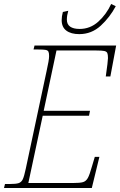

<svg xmlns="http://www.w3.org/2000/svg" viewBox="-38 -942 602 962"><path d="M-13 -20H9Q42 -20 55.5 -24.5Q69 -29 76 -43.5Q83 -58 91 -96L195 -584Q208 -641 208 -661Q208 -677 204.5 -683.5Q201 -690 190.5 -692Q180 -694 154 -694H130L135 -714H544L515 -559H492Q503 -636 503 -651Q503 -669 499.5 -676.5Q496 -684 484.5 -686.5Q473 -689 445 -689H245L181 -387H413L408 -362H176L104 -25H327Q363 -25 378 -29.5Q393 -34 402 -50Q411 -66 423 -109L437 -156H460L422 0H-18ZM271 -841Q271 -860 277 -882L304 -888Q297 -864 297 -844Q297 -820 313.5 -808.5Q330 -797 361 -797Q414 -797 454.5 -833.5Q495 -870 519 -922L542 -911Q513 -856 467 -813.5Q421 -771 359 -771Q318 -771 294.5 -788.5Q271 -806 271 -841Z"/></svg>

Font: Noto Serif NarrowThin
Style: Italic
Weight: 250
Width: 4
Italic angle: -12°
Designer: Monotype Design Team
Foundry: Monotype Imaging Inc.
Version: Version 1.001